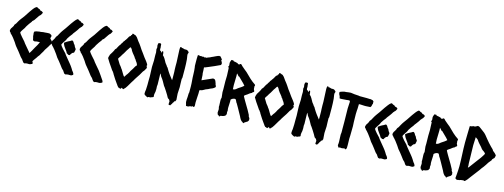

<svg xmlns="http://www.w3.org/2000/svg" viewBox="-20 -1632 6726 2562"><g transform="rotate(15 3343.0 -351.5)"><path d="M2.9 -341.8C9.8 -336.9 15.6 -334 15.6 -325.2C39.1 -306.6 84 -250 99.6 -224.6C110.4 -210 117.2 -193.4 128.9 -179.7C163.1 -139.6 196.3 -98.6 227.5 -55.7C235.4 -44.9 245.1 -39.1 252.9 -30.3C261.7 -17.6 269.5 -3.9 280.3 7.8C288.1 10.7 290 14.6 300.8 14.6C303.7 14.6 309.6 9.8 313.5 8.8C325.2 5.9 343.8 7.8 358.4 7.8C365.2 7.8 375 6.8 388.7 -1C393.6 -3.9 402.3 -1 402.3 -12.7C402.3 -23.4 398.4 -33.2 391.6 -40C408.2 -70.3 430.7 -92.8 446.3 -121.1C453.1 -127.9 457 -135.7 463.9 -142.6C474.6 -165 487.3 -181.6 499 -202.1C503.9 -210.9 507.8 -219.7 513.7 -231.4C519.5 -243.2 556.6 -292 556.6 -300.8C568.4 -311.5 570.3 -323.2 581.1 -347.7C581.1 -352.5 570.3 -365.2 567.4 -374H563.5C560.5 -374 553.7 -390.6 544.9 -393.6C545.9 -402.3 544.9 -415 551.8 -421.9C549.8 -424.8 549.8 -428.7 550.8 -434.6C549.8 -437.5 546.9 -441.4 543.9 -444.3C537.1 -445.3 536.1 -449.2 532.2 -452.1C527.3 -455.1 521.5 -455.1 514.6 -458C494.1 -457 472.7 -457 452.1 -454.1C434.6 -454.1 426.8 -453.1 410.2 -449.2C398.4 -446.3 385.7 -447.3 374 -446.3C367.2 -443.4 359.4 -441.4 348.6 -441.4C339.8 -441.4 332 -431.6 320.3 -435.5C317.4 -424.8 310.5 -424.8 310.5 -406.2C313.5 -401.4 314.5 -392.6 313.5 -380.9C316.4 -377 314.5 -371.1 314.5 -366.2C317.4 -358.4 320.3 -353.5 320.3 -344.7C320.3 -339.8 322.3 -337.9 324.2 -333C325.2 -330.1 323.2 -326.2 327.1 -313.5C335.9 -309.6 341.8 -304.7 350.6 -303.7C371.1 -310.5 391.6 -311.5 412.1 -311.5H423.8C421.9 -302.7 383.8 -231.4 377 -224.6C372.1 -214.8 331.1 -138.7 324.2 -135.7L316.4 -148.4C299.8 -169.9 224.6 -252.9 219.7 -266.6C210.9 -275.4 138.7 -356.4 136.7 -367.2C136.7 -386.7 169.9 -425.8 180.7 -444.3C185.5 -453.1 188.5 -463.9 195.3 -472.7C210 -499 229.5 -522.5 247.1 -545.9C250 -549.8 250 -554.7 252.9 -558.6C259.8 -567.4 268.6 -569.3 274.4 -578.1C288.1 -598.6 302.7 -619.1 317.4 -641.6C326.2 -648.4 328.1 -659.2 338.9 -663.1C345.7 -675.8 355.5 -686.5 360.4 -701.2C348.6 -713.9 337.9 -720.7 321.3 -720.7C314.5 -727.5 311.5 -736.3 293 -740.2C281.2 -740.2 280.3 -755.9 257.8 -752.9C232.4 -740.2 203.1 -695.3 185.5 -669.9C167 -643.6 153.3 -619.1 134.8 -592.8C115.2 -565.4 90.8 -538.1 73.2 -507.8C66.4 -496.1 60.5 -484.4 53.7 -472.7C46.9 -463.9 39.1 -456.1 34.2 -448.2C31.2 -443.4 32.2 -438.5 31.2 -433.6C24.4 -417 11.7 -404.3 2.9 -388.7C1 -385.7 -4.9 -366.2 -4.9 -361.3C-4.9 -353.5 0 -348.6 2.9 -341.8Z M571.3 -347.7C571.3 -340.8 575.2 -335.9 578.1 -329.1C585 -325.2 590.8 -321.3 591.8 -313.5C613.3 -293.9 656.2 -241.2 671.9 -215.8C680.7 -201.2 690.4 -186.5 700.2 -172.9C710.9 -158.2 722.7 -148.4 733.4 -133.8C755.9 -107.4 774.4 -79.1 795.9 -51.8C802.7 -43 812.5 -36.1 821.3 -27.3C830.1 -14.6 835.9 -2 846.7 9.8C854.5 10.7 856.4 15.6 867.2 15.6C870.1 15.6 876 11.7 878.9 10.7C889.6 6.8 910.2 8.8 921.9 8.8C928.7 8.8 942.4 8.8 947.3 5.9C952.1 2.9 949.2 -1 960 -1C962.9 -2.9 964.8 -5.9 964.8 -10.7C964.8 -12.7 964.8 -16.6 962.9 -21.5C957 -37.1 949.2 -43.9 938.5 -56.6L920.9 -85.9C909.2 -105.5 895.5 -122.1 880.9 -140.6C865.2 -161.1 793.9 -243.2 789.1 -255.9C778.3 -263.7 710 -340.8 708 -352.5C708 -370.1 742.2 -411.1 751 -427.7C755.9 -436.5 758.8 -447.3 763.7 -456.1C778.3 -482.4 796.9 -502.9 814.5 -526.4C817.4 -530.3 818.4 -535.2 821.3 -539.1C829.1 -548.8 835.9 -557.6 844.7 -569.3C859.4 -588.9 874 -608.4 886.7 -630.9C895.5 -635.7 897.5 -647.5 908.2 -652.3C915 -664.1 923.8 -673.8 927.7 -688.5C917 -701.2 908.2 -708 889.6 -708C882.8 -714.8 880.9 -721.7 864.3 -725.6C851.6 -725.6 849.6 -740.2 830.1 -739.3C803.7 -723.6 778.3 -681.6 759.8 -658.2C743.2 -633.8 726.6 -610.4 710 -584C687.5 -552.7 664.1 -523.4 646.5 -490.2C639.6 -477.5 633.8 -466.8 627.9 -456.1C623 -447.3 612.3 -441.4 609.4 -430.7C606.4 -426.8 608.4 -421.9 605.5 -418C598.6 -402.3 587.9 -388.7 579.1 -375C577.1 -372.1 571.3 -352.5 571.3 -347.7ZM780.3 -305.7 787.1 -296.9C793.9 -288.1 804.7 -272.5 807.6 -261.7C818.4 -257.8 824.2 -253.9 831.1 -247.1C835.9 -248 837.9 -247.1 853.5 -248C853.5 -254.9 872.1 -281.2 877.9 -285.2C884.8 -290 892.6 -289.1 899.4 -295.9C901.4 -297.9 909.2 -336.9 909.2 -340.8C909.2 -351.6 892.6 -365.2 888.7 -376C885.7 -379.9 883.8 -390.6 880.9 -393.6C877.9 -400.4 872.1 -403.3 868.2 -408.2C863.3 -415 858.4 -423.8 853.5 -433.6C839.8 -441.4 851.6 -445.3 830.1 -445.3C817.4 -434.6 801.8 -428.7 786.1 -420.9C770.5 -413.1 759.8 -406.2 735.4 -387.7C743.2 -356.4 759.8 -332 780.3 -305.7Z M967.8 -341.8C974.6 -336.9 980.5 -334 980.5 -325.2C1003.9 -306.6 1048.8 -250 1064.5 -224.6C1075.2 -210 1082 -193.4 1093.8 -179.7C1127.9 -139.6 1161.1 -98.6 1192.4 -55.7C1200.2 -44.9 1210 -39.1 1217.8 -30.3C1226.6 -17.6 1234.4 -3.9 1245.1 7.8C1252.9 10.7 1254.9 14.6 1265.6 14.6C1268.6 14.6 1274.4 9.8 1278.3 8.8C1290 5.9 1308.6 7.8 1323.2 7.8C1330.1 7.8 1340.8 7.8 1353.5 -1C1360.4 -3.9 1367.2 -1 1367.2 -12.7C1367.2 -23.4 1363.3 -33.2 1356.4 -40C1333 -78.1 1305.7 -112.3 1281.2 -148.4C1264.6 -169.9 1189.5 -252.9 1184.6 -266.6C1173.8 -277.3 1104.5 -354.5 1101.6 -367.2C1101.6 -383.8 1135.7 -426.8 1145.5 -444.3C1150.4 -453.1 1153.3 -463.9 1160.2 -472.7C1174.8 -499 1194.3 -522.5 1211.9 -545.9C1214.8 -549.8 1215.8 -554.7 1217.8 -558.6C1222.7 -567.4 1233.4 -569.3 1239.3 -578.1C1252.9 -598.6 1267.6 -619.1 1282.2 -641.6C1291 -648.4 1293 -659.2 1303.7 -663.1C1310.5 -675.8 1320.3 -686.5 1325.2 -701.2C1313.5 -713.9 1302.7 -720.7 1286.1 -720.7C1279.3 -727.5 1276.4 -736.3 1257.8 -740.2C1246.1 -740.2 1245.1 -755.9 1222.7 -752.9C1197.3 -740.2 1168 -695.3 1150.4 -669.9C1131.8 -643.6 1118.2 -619.1 1099.6 -592.8C1080.1 -565.4 1055.7 -538.1 1038.1 -507.8C1031.2 -496.1 1025.4 -484.4 1018.6 -472.7C1011.7 -463.9 1003.9 -456.1 999 -448.2C996.1 -443.4 997.1 -438.5 996.1 -433.6C989.3 -417 976.6 -404.3 967.8 -388.7C964.8 -383.8 965.8 -378.9 962.9 -374C961.9 -370.1 960 -366.2 960 -361.3C960 -353.5 964.8 -348.6 967.8 -341.8Z M1426.8 -235.4C1434.6 -222.7 1442.4 -210 1451.2 -199.2C1458 -191.4 1464.8 -188.5 1467.8 -177.7C1474.6 -174.8 1478.5 -164.1 1481.4 -157.2C1485.4 -149.4 1491.2 -141.6 1496.1 -133.8C1513.7 -105.5 1531.2 -78.1 1550.8 -51.8C1554.7 -46.9 1557.6 -41 1562.5 -35.2C1566.4 -30.3 1571.3 -25.4 1574.2 -17.6C1579.1 -10.7 1586.9 -5.9 1591.8 2C1604.5 1 1609.4 8.8 1620.1 11.7C1625 8.8 1626 2.9 1630.9 0C1630.9 -2.9 1627 -8.8 1643.6 -4.9C1645.5 2.9 1650.4 6.8 1659.2 6.8C1669.9 -1 1675.8 -13.7 1686.5 -21.5C1693.4 -32.2 1699.2 -40 1706.1 -50.8C1712.9 -61.5 1717.8 -71.3 1724.6 -82C1736.3 -100.6 1750 -127 1762.7 -143.6C1763.7 -145.5 1776.4 -168 1777.3 -169.9C1781.2 -174.8 1784.2 -177.7 1787.1 -184.6C1797.9 -197.3 1847.7 -277.3 1850.6 -287.1C1855.5 -291 1855.5 -297.9 1862.3 -300.8C1865.2 -305.7 1868.2 -311.5 1873 -316.4C1876 -325.2 1882.8 -333 1887.7 -341.8C1886.7 -345.7 1889.6 -350.6 1889.6 -355.5C1889.6 -362.3 1883.8 -368.2 1878.9 -373C1879.9 -377.9 1882.8 -382.8 1885.7 -387.7C1878.9 -402.3 1874 -412.1 1859.4 -431.6C1847.7 -443.4 1796.9 -512.7 1789.1 -525.4C1782.2 -530.3 1739.3 -594.7 1732.4 -606.4C1720.7 -627 1704.1 -643.6 1689.5 -663.1C1678.7 -677.7 1667 -695.3 1656.2 -710C1649.4 -712.9 1647.5 -718.8 1642.6 -723.6C1635.7 -726.6 1632.8 -733.4 1620.1 -733.4C1608.4 -741.2 1607.4 -740.2 1592.8 -743.2C1589.8 -740.2 1584 -741.2 1586.9 -725.6C1586.9 -722.7 1580.1 -720.7 1577.1 -719.7C1574.2 -714.8 1572.3 -710 1572.3 -704.1C1564.5 -705.1 1564.5 -695.3 1555.7 -695.3C1548.8 -683.6 1544.9 -673.8 1534.2 -657.2C1527.3 -650.4 1525.4 -639.6 1517.6 -634.8C1512.7 -624 1506.8 -616.2 1499 -609.4C1492.2 -594.7 1486.3 -582 1475.6 -571.3C1473.6 -561.5 1468.8 -553.7 1460 -547.9C1459 -542 1456.1 -537.1 1450.2 -532.2C1447.3 -517.6 1435.5 -510.7 1432.6 -496.1C1425.8 -491.2 1423.8 -484.4 1417 -480.5C1410.2 -464.8 1407.2 -453.1 1392.6 -430.7C1384.8 -418.9 1377 -406.2 1368.2 -391.6C1367.2 -386.7 1366.2 -382.8 1366.2 -379.9C1359.4 -373 1363.3 -364.3 1356.4 -343.8C1378.9 -305.7 1400.4 -271.5 1426.8 -235.4ZM1487.3 -368.2C1494.1 -382.8 1500 -391.6 1509.8 -404.3C1516.6 -413.1 1520.5 -422.9 1526.4 -432.6C1533.2 -443.4 1538.1 -451.2 1544.9 -460C1553.7 -475.6 1562.5 -493.2 1572.3 -507.8C1583 -524.4 1594.7 -538.1 1603.5 -554.7C1606.4 -557.6 1609.4 -556.6 1613.3 -559.6C1620.1 -550.8 1627 -544.9 1632.8 -535.2C1635.7 -530.3 1636.7 -526.4 1639.6 -519.5C1647.5 -506.8 1669.9 -476.6 1680.7 -465.8C1684.6 -458 1691.4 -454.1 1695.3 -447.3C1698.2 -442.4 1700.2 -437.5 1701.2 -434.6C1705.1 -430.7 1708 -426.8 1712.9 -422.9C1716.8 -416 1719.7 -410.2 1724.6 -403.3C1735.4 -388.7 1746.1 -377 1753.9 -349.6C1746.1 -342.8 1744.1 -334 1736.3 -329.1C1732.4 -319.3 1700.2 -265.6 1690.4 -253.9C1682.6 -238.3 1676.8 -223.6 1662.1 -204.1C1647.5 -189.5 1641.6 -170.9 1628.9 -156.2C1615.2 -164.1 1585.9 -225.6 1572.3 -243.2C1565.4 -252 1558.6 -258.8 1553.7 -269.5C1543 -280.3 1539.1 -292 1528.3 -300.8C1525.4 -308.6 1495.1 -352.5 1487.3 -368.2Z M1956.1 -579.1C1956.1 -564.5 1954.1 -547.9 1955.1 -533.2C1955.1 -510.7 1957 -491.2 1957 -468.8C1957 -440.4 1953.1 -411.1 1953.1 -380.9C1953.1 -337.9 1958 -293.9 1958 -251C1958 -232.4 1957 -214.8 1957 -196.3C1957 -152.3 1958 -108.4 1954.1 -64.5C1951.2 -48.8 1949.2 -34.2 1949.2 -18.6C1949.2 -12.7 1949.2 -7.8 1950.2 -4.9C1950.2 2.9 1992.2 27.3 1998 27.3C2004.9 27.3 2010.7 17.6 2017.6 17.6C2021.5 17.6 2024.4 19.5 2029.3 19.5C2033.2 19.5 2037.1 15.6 2044.9 16.6C2053.7 5.9 2070.3 12.7 2079.1 -2C2079.1 -8.8 2076.2 -16.6 2076.2 -25.4C2076.2 -41 2081.1 -55.7 2084 -72.3C2085 -85 2085.9 -97.7 2085.9 -112.3C2085.9 -124 2084 -135.7 2084 -148.4C2084 -157.2 2086.9 -164.1 2086.9 -172.9C2086.9 -216.8 2084 -260.7 2084 -304.7C2084 -311.5 2084 -319.3 2085 -326.2C2095.7 -314.5 2097.7 -295.9 2108.4 -283.2C2135.7 -251 2153.3 -213.9 2173.8 -177.7C2177.7 -170.9 2183.6 -167 2187.5 -160.2C2210 -129.9 2226.6 -98.6 2246.1 -68.4C2252.9 -57.6 2256.8 -45.9 2264.6 -35.2C2268.6 -30.3 2271.5 -28.3 2286.1 -19.5C2289.1 -8.8 2297.9 -4.9 2297.9 7.8C2297.9 18.6 2294.9 24.4 2295.9 46.9C2302.7 49.8 2305.7 52.7 2321.3 51.8C2326.2 36.1 2340.8 30.3 2343.8 11.7C2354.5 4.9 2354.5 -5.9 2360.4 -14.6C2363.3 -18.6 2369.1 -13.7 2372.1 -17.6C2376 -22.5 2375 -28.3 2381.8 -40C2381.8 -68.4 2376 -95.7 2376 -124C2376 -155.3 2380.9 -184.6 2380.9 -214.8C2380.9 -249 2377 -283.2 2377.9 -317.4V-330.1C2382.8 -336.9 2382.8 -344.7 2382.8 -355.5C2382.8 -434.6 2383.8 -516.6 2377 -597.7C2376 -620.1 2368.2 -640.6 2368.2 -663.1C2368.2 -677.7 2376 -682.6 2376 -693.4C2376 -697.3 2370.1 -702.1 2367.2 -705.1C2355.5 -716.8 2348.6 -720.7 2332 -720.7C2324.2 -720.7 2317.4 -719.7 2310.5 -720.7C2298.8 -722.7 2290 -731.4 2269.5 -728.5C2268.6 -735.4 2265.6 -738.3 2261.7 -738.3C2256.8 -738.3 2253.9 -736.3 2251 -733.4C2248 -722.7 2247.1 -710 2247.1 -696.3C2247.1 -673.8 2248 -652.3 2250 -629.9C2252.9 -593.8 2252 -556.6 2254.9 -521.5C2255.9 -487.3 2252.9 -456.1 2255.9 -421.9C2256.8 -411.1 2257.8 -403.3 2257.8 -392.6L2258.8 -304.7C2258.8 -295.9 2258.8 -287.1 2257.8 -278.3C2223.6 -320.3 2192.4 -362.3 2166 -408.2C2161.1 -418.9 2155.3 -429.7 2144.5 -436.5C2137.7 -453.1 2123 -463.9 2114.3 -478.5C2097.7 -506.8 2080.1 -548.8 2053.7 -568.4C2054.7 -586.9 2049.8 -597.7 2046.9 -616.2C2042 -619.1 2037.1 -616.2 2030.3 -619.1C2031.2 -611.3 2031.2 -600.6 2023.4 -595.7C2022.5 -603.5 2017.6 -607.4 2014.6 -614.3C1992.2 -614.3 1998 -644.5 1998 -660.2C1997.1 -672.9 1993.2 -682.6 1993.2 -706.1C1990.2 -710.9 1984.4 -713.9 1977.5 -713.9C1970.7 -713.9 1961.9 -711.9 1953.1 -707C1953.1 -696.3 1949.2 -688.5 1949.2 -677.7C1949.2 -667 1954.1 -657.2 1954.1 -646.5C1954.1 -638.7 1949.2 -631.8 1949.2 -624C1949.2 -611.3 1956.1 -595.7 1956.1 -579.1Z M2502 -588.9C2502 -572.3 2502 -555.7 2502.9 -540C2502.9 -535.2 2505.9 -531.2 2505.9 -524.4C2509.8 -494.1 2512.7 -456.1 2512.7 -425.8C2512.7 -371.1 2521.5 -317.4 2521.5 -261.7C2521.5 -234.4 2521.5 -207 2521.5 -179.7C2521.5 -172.9 2517.6 -169.9 2517.6 -163.1C2517.6 -142.6 2515.6 -89.8 2512.7 -73.2C2513.7 -70.3 2513.7 -65.4 2513.7 -59.6C2513.7 -54.7 2512.7 -49.8 2512.7 -45.9C2512.7 -43 2516.6 -42 2516.6 -29.3C2524.4 -18.6 2519.5 -2.9 2528.3 5.9C2533.2 4.9 2534.2 2.9 2553.7 5.9C2564.5 2.9 2571.3 -2.9 2582 -6.8C2585.9 -3.9 2592.8 -5.9 2597.7 -4.9C2604.5 -7.8 2603.5 -14.6 2610.4 -14.6C2615.2 -11.7 2615.2 -6.8 2633.8 -9.8C2636.7 -16.6 2639.6 -22.5 2639.6 -30.3C2639.6 -44.9 2637.7 -59.6 2637.7 -75.2C2637.7 -99.6 2641.6 -125 2641.6 -151.4C2641.6 -167 2644.5 -181.6 2644.5 -197.3C2644.5 -211.9 2643.6 -226.6 2644.5 -242.2C2653.3 -249 2659.2 -248 2669.9 -250C2685.5 -252.9 2706.1 -268.6 2722.7 -276.4C2733.4 -281.2 2743.2 -283.2 2752.9 -288.1C2760.7 -292 2768.6 -296.9 2775.4 -299.8C2798.8 -309.6 2821.3 -314.5 2844.7 -340.8C2844.7 -351.6 2841.8 -362.3 2833 -369.1C2834 -370.1 2834 -373 2834 -379.9C2833 -382.8 2827.1 -389.6 2827.1 -392.6C2827.1 -407.2 2814.5 -419.9 2814.5 -426.8C2810.5 -429.7 2808.6 -433.6 2805.7 -436.5C2797.9 -440.4 2788.1 -441.4 2780.3 -442.4C2732.4 -421.9 2684.6 -399.4 2636.7 -378.9C2633.8 -403.3 2635.7 -426.8 2632.8 -451.2C2632.8 -459 2628.9 -465.8 2628.9 -473.6C2627.9 -501 2627.9 -528.3 2625 -554.7C2631.8 -554.7 2641.6 -556.6 2644.5 -559.6C2659.2 -564.5 2669.9 -570.3 2682.6 -575.2C2734.4 -594.7 2784.2 -620.1 2834 -642.6C2838.9 -650.4 2841.8 -655.3 2841.8 -664.1C2841.8 -670.9 2834 -689.5 2823.2 -705.1C2823.2 -709 2829.1 -714.8 2829.1 -718.8C2828.1 -718.8 2826.2 -721.7 2821.3 -726.6C2814.5 -733.4 2813.5 -739.3 2797.9 -753.9C2791 -752.9 2785.2 -752.9 2780.3 -754.9C2778.3 -752 2774.4 -751 2768.6 -751C2746.1 -742.2 2727.5 -732.4 2705.1 -721.7C2694.3 -716.8 2687.5 -715.8 2668 -704.1C2659.2 -701.2 2650.4 -698.2 2640.6 -694.3C2633.8 -691.4 2626 -685.5 2619.1 -685.5C2615.2 -685.5 2611.3 -688.5 2607.4 -688.5C2604.5 -688.5 2602.5 -682.6 2597.7 -682.6C2592.8 -682.6 2593.8 -690.4 2583 -690.4C2579.1 -690.4 2577.1 -684.6 2573.2 -684.6C2570.3 -684.6 2569.3 -692.4 2549.8 -688.5C2543 -688.5 2537.1 -689.5 2532.2 -685.5C2527.3 -689.5 2524.4 -694.3 2517.6 -694.3C2514.6 -694.3 2503.9 -689.5 2503.9 -688.5C2501 -671.9 2502 -609.4 2502 -588.9Z M2946.3 -624C2946.3 -589.8 2950.2 -558.6 2950.2 -526.4C2950.2 -500 2948.2 -475.6 2948.2 -449.2C2948.2 -413.1 2950.2 -377 2950.2 -338.9C2950.2 -326.2 2949.2 -311.5 2949.2 -298.8C2949.2 -275.4 2957 -251 2957 -226.6C2957 -218.8 2955.1 -214.8 2952.1 -207C2951.2 -199.2 2951.2 -191.4 2951.2 -182.6C2951.2 -159.2 2954.1 -134.8 2954.1 -111.3C2954.1 -106.4 2952.1 -100.6 2953.1 -95.7C2955.1 -84 2960 -75.2 2960 -63.5C2960 -48.8 2957 -37.1 2957 -22.5C2957 -3.9 2966.8 -2.9 2965.8 8.8C2969.7 12.7 2972.7 10.7 2979.5 13.7C2983.4 17.6 2982.4 25.4 2990.2 25.4C2997.1 25.4 2999 16.6 3005.9 12.7C3010.7 9.8 3017.6 11.7 3024.4 10.7C3040 8.8 3053.7 1 3069.3 -5.9C3066.4 -17.6 3080.1 -18.6 3080.1 -31.2C3080.1 -40 3077.1 -47.9 3077.1 -56.6C3077.1 -65.4 3078.1 -73.2 3080.1 -80.1C3077.1 -92.8 3076.2 -107.4 3076.2 -120.1C3076.2 -150.4 3080.1 -175.8 3080.1 -206.1C3080.1 -213.9 3080.1 -221.7 3079.1 -230.5C3094.7 -246.1 3115.2 -257.8 3139.6 -254.9C3154.3 -244.1 3155.3 -225.6 3164.1 -212.9C3167 -209 3168.9 -206.1 3171.9 -203.1C3182.6 -184.6 3191.4 -167 3202.1 -150.4C3221.7 -116.2 3240.2 -82 3258.8 -47.9C3269.5 -24.4 3285.2 9.8 3310.5 17.6C3315.4 24.4 3316.4 27.3 3323.2 30.3C3330.1 23.4 3337.9 16.6 3344.7 9.8C3356.4 9.8 3354.5 2 3375 -6.8C3382.8 -13.7 3385.7 -24.4 3389.6 -32.2C3386.7 -37.1 3385.7 -44.9 3386.7 -53.7C3379.9 -68.4 3367.2 -74.2 3368.2 -93.8C3345.7 -135.7 3324.2 -177.7 3297.9 -217.8C3292 -226.6 3238.3 -318.4 3238.3 -324.2C3238.3 -332 3271.5 -350.6 3279.3 -356.4C3293.9 -367.2 3302.7 -377.9 3331.1 -390.6C3334 -393.6 3335 -397.5 3337.9 -400.4C3342.8 -405.3 3352.5 -404.3 3355.5 -416C3355.5 -428.7 3342.8 -438.5 3342.8 -451.2C3342.8 -456.1 3343.8 -460.9 3342.8 -465.8C3342.8 -469.7 3339.8 -473.6 3339.8 -477.5C3339.8 -485.4 3345.7 -488.3 3345.7 -499C3342.8 -502.9 3340.8 -504.9 3339.8 -508.8C3285.2 -543.9 3243.2 -586.9 3189.5 -640.6C3181.6 -643.6 3124 -696.3 3114.3 -703.1C3109.4 -710 3096.7 -724.6 3088.9 -724.6C3078.1 -724.6 3075.2 -712.9 3064.5 -711.9C3055.7 -714.8 3045.9 -716.8 3043 -724.6C3032.2 -724.6 3021.5 -731.4 3009.8 -732.4C2999 -735.4 2983.4 -731.4 2979.5 -746.1C2972.7 -743.2 2969.7 -746.1 2954.1 -745.1C2949.2 -730.5 2940.4 -714.8 2940.4 -699.2C2940.4 -688.5 2943.4 -678.7 2943.4 -668C2943.4 -649.4 2933.6 -651.4 2933.6 -643.6C2939.5 -634.8 2946.3 -647.5 2946.3 -624ZM3070.3 -428.7C3070.3 -468.8 3073.2 -507.8 3073.2 -549.8C3073.2 -564.5 3073.2 -576.2 3072.3 -590.8C3083 -580.1 3092.8 -571.3 3100.6 -558.6L3111.3 -556.6C3142.6 -522.5 3178.7 -495.1 3209 -457C3193.4 -439.5 3157.2 -417 3135.7 -403.3C3127 -396.5 3119.1 -389.6 3110.4 -382.8C3099.6 -375 3086.9 -371.1 3073.2 -371.1C3071.3 -389.6 3070.3 -408.2 3070.3 -428.7Z M3455.1 -235.4C3462.9 -222.7 3470.7 -210 3479.5 -199.2C3486.3 -191.4 3493.2 -188.5 3496.1 -177.7C3502.9 -174.8 3506.8 -164.1 3509.8 -157.2C3513.7 -149.4 3519.5 -141.6 3524.4 -133.8C3542 -105.5 3559.6 -78.1 3579.1 -51.8C3583 -46.9 3585.9 -41 3590.8 -35.2C3594.7 -30.3 3599.6 -25.4 3602.5 -17.6C3607.4 -10.7 3615.2 -5.9 3620.1 2C3632.8 1 3637.7 8.8 3648.4 11.7C3653.3 8.8 3654.3 2.9 3659.2 0C3659.2 -2.9 3655.3 -8.8 3671.9 -4.9C3673.8 2.9 3678.7 6.8 3687.5 6.8C3698.2 -1 3704.1 -13.7 3714.8 -21.5C3721.7 -32.2 3727.5 -40 3734.4 -50.8C3741.2 -61.5 3746.1 -71.3 3752.9 -82C3764.6 -100.6 3778.3 -127 3791 -143.6C3792 -145.5 3804.7 -168 3805.7 -169.9C3809.6 -174.8 3812.5 -177.7 3815.4 -184.6C3826.2 -197.3 3876 -277.3 3878.9 -287.1C3883.8 -291 3883.8 -297.9 3890.6 -300.8C3893.6 -305.7 3896.5 -311.5 3901.4 -316.4C3904.3 -325.2 3911.1 -333 3916 -341.8C3915 -345.7 3918 -350.6 3918 -355.5C3918 -362.3 3912.1 -368.2 3907.2 -373C3908.2 -377.9 3911.1 -382.8 3914.1 -387.7C3907.2 -402.3 3902.3 -412.1 3887.7 -431.6C3876 -443.4 3825.2 -512.7 3817.4 -525.4C3810.5 -530.3 3767.6 -594.7 3760.7 -606.4C3749 -627 3732.4 -643.6 3717.8 -663.1C3707 -677.7 3695.3 -695.3 3684.6 -710C3677.7 -712.9 3675.8 -718.8 3670.9 -723.6C3664.1 -726.6 3661.1 -733.4 3648.4 -733.4C3636.7 -741.2 3635.7 -740.2 3621.1 -743.2C3618.2 -740.2 3612.3 -741.2 3615.2 -725.6C3615.2 -722.7 3608.4 -720.7 3605.5 -719.7C3602.5 -714.8 3600.6 -710 3600.6 -704.1C3592.8 -705.1 3592.8 -695.3 3584 -695.3C3577.1 -683.6 3573.2 -673.8 3562.5 -657.2C3555.7 -650.4 3553.7 -639.6 3545.9 -634.8C3541 -624 3535.2 -616.2 3527.3 -609.4C3520.5 -594.7 3514.6 -582 3503.9 -571.3C3502 -561.5 3497.1 -553.7 3488.3 -547.9C3487.3 -542 3484.4 -537.1 3478.5 -532.2C3475.6 -517.6 3463.9 -510.7 3460.9 -496.1C3454.1 -491.2 3452.1 -484.4 3445.3 -480.5C3438.5 -464.8 3435.5 -453.1 3420.9 -430.7C3413.1 -418.9 3405.3 -406.2 3396.5 -391.6C3395.5 -386.7 3394.5 -382.8 3394.5 -379.9C3387.7 -373 3391.6 -364.3 3384.8 -343.8C3407.2 -305.7 3428.7 -271.5 3455.1 -235.4ZM3515.6 -368.2C3522.5 -382.8 3528.3 -391.6 3538.1 -404.3C3544.9 -413.1 3548.8 -422.9 3554.7 -432.6C3561.5 -443.4 3566.4 -451.2 3573.2 -460C3582 -475.6 3590.8 -493.2 3600.6 -507.8C3611.3 -524.4 3623 -538.1 3631.8 -554.7C3634.8 -557.6 3637.7 -556.6 3641.6 -559.6C3648.4 -550.8 3655.3 -544.9 3661.1 -535.2C3664.1 -530.3 3665 -526.4 3668 -519.5C3675.8 -506.8 3698.2 -476.6 3709 -465.8C3712.9 -458 3719.7 -454.1 3723.6 -447.3C3726.6 -442.4 3728.5 -437.5 3729.5 -434.6C3733.4 -430.7 3736.3 -426.8 3741.2 -422.9C3745.1 -416 3748 -410.2 3752.9 -403.3C3763.7 -388.7 3774.4 -377 3782.2 -349.6C3774.4 -342.8 3772.5 -334 3764.6 -329.1C3760.7 -319.3 3728.5 -265.6 3718.8 -253.9C3710.9 -238.3 3705.1 -223.6 3690.4 -204.1C3675.8 -189.5 3669.9 -170.9 3657.2 -156.2C3643.6 -164.1 3614.3 -225.6 3600.6 -243.2C3593.8 -252 3586.9 -258.8 3582 -269.5C3571.3 -280.3 3567.4 -292 3556.6 -300.8C3553.7 -308.6 3523.4 -352.5 3515.6 -368.2Z M3984.4 -579.1C3984.4 -564.5 3982.4 -547.9 3983.4 -533.2C3983.4 -510.7 3985.4 -491.2 3985.4 -468.8C3985.4 -440.4 3981.4 -411.1 3981.4 -380.9C3981.4 -337.9 3986.3 -293.9 3986.3 -251C3986.3 -232.4 3985.4 -214.8 3985.4 -196.3C3985.4 -152.3 3986.3 -108.4 3982.4 -64.5C3979.5 -48.8 3977.5 -34.2 3977.5 -18.6C3977.5 -12.7 3977.5 -7.8 3978.5 -4.9C3978.5 2.9 4020.5 27.3 4026.4 27.3C4033.2 27.3 4039.1 17.6 4045.9 17.6C4049.8 17.6 4052.7 19.5 4057.6 19.5C4061.5 19.5 4065.4 15.6 4073.2 16.6C4082 5.9 4098.6 12.7 4107.4 -2C4107.4 -8.8 4104.5 -16.6 4104.5 -25.4C4104.5 -41 4109.4 -55.7 4112.3 -72.3C4113.3 -85 4114.3 -97.7 4114.3 -112.3C4114.3 -124 4112.3 -135.7 4112.3 -148.4C4112.3 -157.2 4115.2 -164.1 4115.2 -172.9C4115.2 -216.8 4112.3 -260.7 4112.3 -304.7C4112.3 -311.5 4112.3 -319.3 4113.3 -326.2C4124 -314.5 4126 -295.9 4136.7 -283.2C4164.1 -251 4181.6 -213.9 4202.1 -177.7C4206.1 -170.9 4211.9 -167 4215.8 -160.2C4238.3 -129.9 4254.9 -98.6 4274.4 -68.4C4281.2 -57.6 4285.2 -45.9 4293 -35.2C4296.9 -30.3 4299.8 -28.3 4314.5 -19.5C4317.4 -8.8 4326.2 -4.9 4326.2 7.8C4326.2 18.6 4323.2 24.4 4324.2 46.9C4331.1 49.8 4334 52.7 4349.6 51.8C4354.5 36.1 4369.1 30.3 4372.1 11.7C4382.8 4.9 4382.8 -5.9 4388.7 -14.6C4391.6 -18.6 4397.5 -13.7 4400.4 -17.6C4404.3 -22.5 4403.3 -28.3 4410.2 -40C4410.2 -68.4 4404.3 -95.7 4404.3 -124C4404.3 -155.3 4409.2 -184.6 4409.2 -214.8C4409.2 -249 4405.3 -283.2 4406.2 -317.4V-330.1C4411.1 -336.9 4411.1 -344.7 4411.1 -355.5C4411.1 -434.6 4412.1 -516.6 4405.3 -597.7C4404.3 -620.1 4396.5 -640.6 4396.5 -663.1C4396.5 -677.7 4404.3 -682.6 4404.3 -693.4C4404.3 -697.3 4398.4 -702.1 4395.5 -705.1C4383.8 -716.8 4377 -720.7 4360.4 -720.7C4352.5 -720.7 4345.7 -719.7 4338.9 -720.7C4327.1 -722.7 4318.4 -731.4 4297.9 -728.5C4296.9 -735.4 4293.9 -738.3 4290 -738.3C4285.2 -738.3 4282.2 -736.3 4279.3 -733.4C4276.4 -722.7 4275.4 -710 4275.4 -696.3C4275.4 -673.8 4276.4 -652.3 4278.3 -629.9C4281.2 -593.8 4280.3 -556.6 4283.2 -521.5C4284.2 -487.3 4281.2 -456.1 4284.2 -421.9C4285.2 -411.1 4286.1 -403.3 4286.1 -392.6L4287.1 -304.7C4287.1 -295.9 4287.1 -287.1 4286.1 -278.3C4252 -320.3 4220.7 -362.3 4194.3 -408.2C4189.5 -418.9 4183.6 -429.7 4172.9 -436.5C4166 -453.1 4151.4 -463.9 4142.6 -478.5C4126 -506.8 4108.4 -548.8 4082 -568.4C4083 -586.9 4078.1 -597.7 4075.2 -616.2C4070.3 -619.1 4065.4 -616.2 4058.6 -619.1C4059.6 -611.3 4059.6 -600.6 4051.8 -595.7C4050.8 -603.5 4045.9 -607.4 4043 -614.3C4020.5 -614.3 4026.4 -644.5 4026.4 -660.2C4025.4 -672.9 4021.5 -682.6 4021.5 -706.1C4018.6 -710.9 4012.7 -713.9 4005.9 -713.9C3999 -713.9 3990.2 -711.9 3981.4 -707C3981.4 -696.3 3977.5 -688.5 3977.5 -677.7C3977.5 -667 3982.4 -657.2 3982.4 -646.5C3982.4 -638.7 3977.5 -631.8 3977.5 -624C3977.5 -611.3 3984.4 -595.7 3984.4 -579.1Z M4462.9 -671.9C4462.9 -661.1 4473.6 -658.2 4473.6 -654.3C4473.6 -651.4 4469.7 -654.3 4477.5 -638.7V-626C4480.5 -623 4484.4 -622.1 4489.3 -622.1C4493.2 -622.1 4493.2 -623 4508.8 -622.1C4532.2 -623 4554.7 -626 4579.1 -627C4585.9 -628.9 4592.8 -629.9 4599.6 -629.9C4606.4 -629.9 4611.3 -628.9 4618.2 -628.9C4621.1 -626 4624 -618.2 4624 -614.3C4624 -583 4619.1 -552.7 4619.1 -521.5C4619.1 -459 4622.1 -398.4 4622.1 -335.9C4622.1 -323.2 4621.1 -309.6 4622.1 -297.9C4622.1 -275.4 4622.1 -252.9 4622.1 -230.5C4622.1 -222.7 4623 -214.8 4623 -207C4623 -204.1 4620.1 -205.1 4623 -194.3C4623 -181.6 4619.1 -169.9 4619.1 -159.2C4619.1 -125 4623 -93.8 4623 -59.6C4623 -43 4622.1 -30.3 4619.1 -11.7C4622.1 -8.8 4625 -3.9 4627 -1C4629.9 3.9 4626 8.8 4633.8 13.7C4641.6 13.7 4650.4 11.7 4657.2 7.8C4664.1 7.8 4662.1 13.7 4669.9 12.7C4678.7 12.7 4679.7 9.8 4682.6 9.8C4686.5 9.8 4691.4 9.8 4695.3 10.7C4703.1 7.8 4707 3.9 4718.8 4.9C4721.7 7.8 4717.8 10.7 4726.6 13.7C4739.3 13.7 4738.3 4.9 4745.1 -5.9C4745.1 -20.5 4746.1 -34.2 4746.1 -48.8C4746.1 -79.1 4744.1 -108.4 4744.1 -138.7C4744.1 -153.3 4746.1 -164.1 4746.1 -178.7C4746.1 -222.7 4748 -266.6 4748 -310.5C4748 -330.1 4746.1 -347.7 4745.1 -367.2C4743.2 -405.3 4743.2 -441.4 4743.2 -477.5C4743.2 -494.1 4744.1 -509.8 4745.1 -526.4C4745.1 -533.2 4747.1 -540 4747.1 -546.9C4747.1 -570.3 4748 -592.8 4749 -615.2C4755.9 -616.2 4760.7 -616.2 4765.6 -616.2C4786.1 -616.2 4804.7 -613.3 4824.2 -613.3C4832 -613.3 4838.9 -613.3 4846.7 -613.3C4862.3 -613.3 4878.9 -616.2 4893.6 -616.2H4906.2C4913.1 -623 4915 -628.9 4918.9 -635.7C4918 -644.5 4922.9 -650.4 4922.9 -658.2L4929.7 -668C4929.7 -670.9 4924.8 -666 4927.7 -681.6C4927.7 -688.5 4925.8 -693.4 4928.7 -698.2C4921.9 -701.2 4920.9 -708 4916 -711.9C4904.3 -711.9 4896.5 -718.8 4885.7 -719.7C4882.8 -718.8 4879.9 -718.8 4875 -718.8C4872.1 -718.8 4830.1 -719.7 4828.1 -720.7H4733.4C4725.6 -720.7 4719.7 -723.6 4716.8 -723.6C4696.3 -723.6 4677.7 -727.5 4657.2 -727.5C4642.6 -727.5 4624 -734.4 4605.5 -734.4C4585.9 -734.4 4563.5 -729.5 4543.9 -727.5C4535.2 -726.6 4525.4 -726.6 4516.6 -725.6C4508.8 -724.6 4464.8 -710 4459 -707C4457 -701.2 4456.1 -696.3 4456.1 -691.4C4456.1 -686.5 4461.9 -682.6 4462.9 -671.9Z M4905.3 -347.7C4905.3 -340.8 4909.2 -335.9 4912.1 -329.1C4918.9 -325.2 4924.8 -321.3 4925.8 -313.5C4947.3 -293.9 4990.2 -241.2 5005.9 -215.8C5014.6 -201.2 5024.4 -186.5 5034.2 -172.9C5044.9 -158.2 5056.6 -148.4 5067.4 -133.8C5089.8 -107.4 5108.4 -79.1 5129.9 -51.8C5136.7 -43 5146.5 -36.1 5155.3 -27.3C5164.1 -14.6 5169.9 -2 5180.7 9.8C5188.5 10.7 5190.4 15.6 5201.2 15.6C5204.1 15.6 5210 11.7 5212.9 10.7C5223.6 6.8 5244.1 8.8 5255.9 8.8C5262.7 8.8 5276.4 8.8 5281.2 5.9C5286.1 2.9 5283.2 -1 5293.9 -1C5296.9 -2.9 5298.8 -5.9 5298.8 -10.7C5298.8 -12.7 5298.8 -16.6 5296.9 -21.5C5291 -37.1 5283.2 -43.9 5272.5 -56.6L5254.9 -85.9C5243.2 -105.5 5229.5 -122.1 5214.8 -140.6C5199.2 -161.1 5127.9 -243.2 5123 -255.9C5112.3 -263.7 5043.9 -340.8 5042 -352.5C5042 -370.1 5076.2 -411.1 5085 -427.7C5089.8 -436.5 5092.8 -447.3 5097.7 -456.1C5112.3 -482.4 5130.9 -502.9 5148.4 -526.4C5151.4 -530.3 5152.3 -535.2 5155.3 -539.1C5163.1 -548.8 5169.9 -557.6 5178.7 -569.3C5193.4 -588.9 5208 -608.4 5220.7 -630.9C5229.5 -635.7 5231.4 -647.5 5242.2 -652.3C5249 -664.1 5257.8 -673.8 5261.7 -688.5C5251 -701.2 5242.2 -708 5223.6 -708C5216.8 -714.8 5214.8 -721.7 5198.2 -725.6C5185.5 -725.6 5183.6 -740.2 5164.1 -739.3C5137.7 -723.6 5112.3 -681.6 5093.8 -658.2C5077.1 -633.8 5060.5 -610.4 5043.9 -584C5021.5 -552.7 4998 -523.4 4980.5 -490.2C4973.6 -477.5 4967.8 -466.8 4961.9 -456.1C4957 -447.3 4946.3 -441.4 4943.4 -430.7C4940.4 -426.8 4942.4 -421.9 4939.5 -418C4932.6 -402.3 4921.9 -388.7 4913.1 -375C4911.1 -372.1 4905.3 -352.5 4905.3 -347.7ZM5114.3 -305.7 5121.1 -296.9C5127.9 -288.1 5138.7 -272.5 5141.6 -261.7C5152.3 -257.8 5158.2 -253.9 5165 -247.1C5169.9 -248 5171.9 -247.1 5187.5 -248C5187.5 -254.9 5206.1 -281.2 5211.9 -285.2C5218.8 -290 5226.6 -289.1 5233.4 -295.9C5235.4 -297.9 5243.2 -336.9 5243.2 -340.8C5243.2 -351.6 5226.6 -365.2 5222.7 -376C5219.7 -379.9 5217.8 -390.6 5214.8 -393.6C5211.9 -400.4 5206.1 -403.3 5202.1 -408.2C5197.3 -415 5192.4 -423.8 5187.5 -433.6C5173.8 -441.4 5185.5 -445.3 5164.1 -445.3C5151.4 -434.6 5135.7 -428.7 5120.1 -420.9C5104.5 -413.1 5093.8 -406.2 5069.3 -387.7C5077.1 -356.4 5093.8 -332 5114.3 -305.7Z M5284.2 -347.7C5284.2 -340.8 5288.1 -335.9 5291 -329.1C5297.9 -325.2 5303.7 -321.3 5304.7 -313.5C5326.2 -293.9 5369.1 -241.2 5384.8 -215.8C5393.6 -201.2 5403.3 -186.5 5413.1 -172.9C5423.8 -158.2 5435.5 -148.4 5446.3 -133.8C5468.8 -107.4 5487.3 -79.1 5508.8 -51.8C5515.6 -43 5525.4 -36.1 5534.2 -27.3C5543 -14.6 5548.8 -2 5559.6 9.8C5567.4 10.7 5569.3 15.6 5580.1 15.6C5583 15.6 5588.9 11.7 5591.8 10.7C5602.5 6.8 5623 8.8 5634.8 8.8C5641.6 8.8 5655.3 8.8 5660.2 5.9C5665 2.9 5662.1 -1 5672.9 -1C5675.8 -2.9 5677.7 -5.9 5677.7 -10.7C5677.7 -12.7 5677.7 -16.6 5675.8 -21.5C5669.9 -37.1 5662.1 -43.9 5651.4 -56.6L5633.8 -85.9C5622.1 -105.5 5608.4 -122.1 5593.8 -140.6C5578.1 -161.1 5506.8 -243.2 5502 -255.9C5491.2 -263.7 5422.9 -340.8 5420.9 -352.5C5420.9 -370.1 5455.1 -411.1 5463.9 -427.7C5468.8 -436.5 5471.7 -447.3 5476.6 -456.1C5491.2 -482.4 5509.8 -502.9 5527.3 -526.4C5530.3 -530.3 5531.2 -535.2 5534.2 -539.1C5542 -548.8 5548.8 -557.6 5557.6 -569.3C5572.3 -588.9 5586.9 -608.4 5599.6 -630.9C5608.4 -635.7 5610.4 -647.5 5621.1 -652.3C5627.9 -664.1 5636.7 -673.8 5640.6 -688.5C5629.9 -701.2 5621.1 -708 5602.5 -708C5595.7 -714.8 5593.8 -721.7 5577.1 -725.6C5564.5 -725.6 5562.5 -740.2 5543 -739.3C5516.6 -723.6 5491.2 -681.6 5472.7 -658.2C5456.1 -633.8 5439.5 -610.4 5422.9 -584C5400.4 -552.7 5377 -523.4 5359.4 -490.2C5352.5 -477.5 5346.7 -466.8 5340.8 -456.1C5335.9 -447.3 5325.2 -441.4 5322.3 -430.7C5319.3 -426.8 5321.3 -421.9 5318.4 -418C5311.5 -402.3 5300.8 -388.7 5292 -375C5290 -372.1 5284.2 -352.5 5284.2 -347.7ZM5493.2 -305.7 5500 -296.9C5506.8 -288.1 5517.6 -272.5 5520.5 -261.7C5531.2 -257.8 5537.1 -253.9 5543.9 -247.1C5548.8 -248 5550.8 -247.1 5566.4 -248C5566.4 -254.9 5585 -281.2 5590.8 -285.2C5597.7 -290 5605.5 -289.1 5612.3 -295.9C5614.3 -297.9 5622.1 -336.9 5622.1 -340.8C5622.1 -351.6 5605.5 -365.2 5601.6 -376C5598.6 -379.9 5596.7 -390.6 5593.8 -393.6C5590.8 -400.4 5585 -403.3 5581.1 -408.2C5576.2 -415 5571.3 -423.8 5566.4 -433.6C5552.7 -441.4 5564.5 -445.3 5543 -445.3C5530.3 -434.6 5514.6 -428.7 5499 -420.9C5483.4 -413.1 5472.7 -406.2 5448.2 -387.7C5456.1 -356.4 5472.7 -332 5493.2 -305.7Z M5750 -624C5750 -589.8 5753.9 -558.6 5753.9 -526.4C5753.9 -500 5752 -475.6 5752 -449.2C5752 -413.1 5753.9 -377 5753.9 -338.9C5753.9 -326.2 5752.9 -311.5 5752.9 -298.8C5752.9 -275.4 5760.7 -251 5760.7 -226.6C5760.7 -218.8 5758.8 -214.8 5755.9 -207C5754.9 -199.2 5754.9 -191.4 5754.9 -182.6C5754.9 -159.2 5757.8 -134.8 5757.8 -111.3C5757.8 -106.4 5755.9 -100.6 5756.8 -95.7C5758.8 -84 5763.7 -75.2 5763.7 -63.5C5763.7 -48.8 5760.7 -37.1 5760.7 -22.5C5760.7 -3.9 5770.5 -2.9 5769.5 8.8C5773.4 12.7 5776.4 10.7 5783.2 13.7C5787.1 17.6 5786.1 25.4 5793.9 25.4C5800.8 25.4 5802.7 16.6 5809.6 12.7C5814.5 9.8 5821.3 11.7 5828.1 10.7C5843.8 8.8 5857.4 1 5873 -5.9C5870.1 -17.6 5883.8 -18.6 5883.8 -31.2C5883.8 -40 5880.9 -47.9 5880.9 -56.6C5880.9 -65.4 5881.8 -73.2 5883.8 -80.1C5880.9 -92.8 5879.9 -107.4 5879.9 -120.1C5879.9 -150.4 5883.8 -175.8 5883.8 -206.1C5883.8 -213.9 5883.8 -221.7 5882.8 -230.5C5898.4 -246.1 5918.9 -257.8 5943.4 -254.9C5958 -244.1 5959 -225.6 5967.8 -212.9C5970.7 -209 5972.7 -206.1 5975.6 -203.1C5986.3 -184.6 5995.1 -167 6005.9 -150.4C6025.4 -116.2 6043.9 -82 6062.5 -47.9C6073.2 -24.4 6088.9 9.8 6114.3 17.6C6119.1 24.4 6120.1 27.3 6127 30.3C6133.8 23.4 6141.6 16.6 6148.4 9.8C6160.2 9.8 6158.2 2 6178.7 -6.8C6186.5 -13.7 6189.5 -24.4 6193.4 -32.2C6190.4 -37.1 6189.5 -44.9 6190.4 -53.7C6183.6 -68.4 6170.9 -74.2 6171.9 -93.8C6149.4 -135.7 6127.9 -177.7 6101.6 -217.8C6095.7 -226.6 6042 -318.4 6042 -324.2C6042 -332 6075.2 -350.6 6083 -356.4C6097.7 -367.2 6106.4 -377.9 6134.8 -390.6C6137.7 -393.6 6138.7 -397.5 6141.6 -400.4C6146.5 -405.3 6156.2 -404.3 6159.2 -416C6159.2 -428.7 6146.5 -438.5 6146.5 -451.2C6146.5 -456.1 6147.5 -460.9 6146.5 -465.8C6146.5 -469.7 6143.6 -473.6 6143.6 -477.5C6143.6 -485.4 6149.4 -488.3 6149.4 -499C6146.5 -502.9 6144.5 -504.9 6143.6 -508.8C6088.9 -543.9 6046.9 -586.9 5993.2 -640.6C5985.4 -643.6 5927.7 -696.3 5918 -703.1C5913.1 -710 5900.4 -724.6 5892.6 -724.6C5881.8 -724.6 5878.9 -712.9 5868.2 -711.9C5859.4 -714.8 5849.6 -716.8 5846.7 -724.6C5835.9 -724.6 5825.2 -731.4 5813.5 -732.4C5802.7 -735.4 5787.1 -731.4 5783.2 -746.1C5776.4 -743.2 5773.4 -746.1 5757.8 -745.1C5752.9 -730.5 5744.1 -714.8 5744.1 -699.2C5744.1 -688.5 5747.1 -678.7 5747.1 -668C5747.1 -649.4 5737.3 -651.4 5737.3 -643.6C5743.2 -634.8 5750 -647.5 5750 -624ZM5874 -428.7C5874 -468.8 5877 -507.8 5877 -549.8C5877 -564.5 5877 -576.2 5876 -590.8C5886.7 -580.1 5896.5 -571.3 5904.3 -558.6L5915 -556.6C5946.3 -522.5 5982.4 -495.1 6012.7 -457C5997.1 -439.5 5960.9 -417 5939.5 -403.3C5930.7 -396.5 5922.9 -389.6 5914.1 -382.8C5903.3 -375 5890.6 -371.1 5877 -371.1C5875 -389.6 5874 -408.2 5874 -428.7Z M6252 11.7C6262.7 10.7 6265.6 23.4 6274.4 23.4C6278.3 23.4 6281.2 19.5 6286.1 18.6C6294.9 16.6 6301.8 21.5 6322.3 10.7L6339.8 8.8C6348.6 7.8 6356.4 5.9 6357.4 5.9C6364.3 5.9 6366.2 11.7 6371.1 11.7C6388.7 11.7 6431.6 -50.8 6440.4 -63.5C6456.1 -85.9 6474.6 -106.4 6490.2 -128.9C6504.9 -147.5 6516.6 -164.1 6531.2 -182.6C6543.9 -203.1 6557.6 -220.7 6573.2 -239.3C6591.8 -261.7 6603.5 -286.1 6619.1 -308.6C6629.9 -324.2 6644.5 -336.9 6653.3 -350.6C6656.2 -355.5 6653.3 -359.4 6656.2 -363.3C6657.2 -366.2 6679.7 -387.7 6683.6 -390.6C6684.6 -393.6 6684.6 -403.3 6685.5 -407.2C6688.5 -412.1 6691.4 -416 6691.4 -420.9C6691.4 -428.7 6673.8 -449.2 6667 -454.1C6658.2 -462.9 6646.5 -468.8 6638.7 -477.5C6634.8 -484.4 6631.8 -490.2 6627.9 -495.1C6619.1 -505.9 6608.4 -511.7 6599.6 -522.5C6573.2 -548.8 6545.9 -580.1 6521.5 -610.4C6497.1 -640.6 6474.6 -673.8 6440.4 -695.3C6432.6 -700.2 6377.9 -744.1 6371.1 -744.1C6367.2 -744.1 6365.2 -742.2 6357.4 -745.1C6341.8 -738.3 6330.1 -726.6 6315.4 -726.6C6308.6 -726.6 6302.7 -727.5 6295.9 -726.6C6285.2 -713.9 6265.6 -720.7 6253.9 -713.9C6252.9 -636.7 6249 -560.5 6249 -485.4C6249 -376 6258.8 -269.5 6258.8 -161.1C6258.8 -142.6 6258.8 -125 6256.8 -106.4C6253.9 -76.2 6253.9 -45.9 6250 -15.6C6249 -8.8 6248 -5.9 6248 1C6248 5.9 6249 8.8 6252 11.7ZM6369.1 -592.8C6383.8 -585.9 6392.6 -574.2 6404.3 -566.4C6422.9 -535.2 6448.2 -510.7 6471.7 -484.4C6478.5 -476.6 6483.4 -467.8 6490.2 -460C6498 -451.2 6511.7 -443.4 6521.5 -436.5C6528.3 -431.6 6544.9 -417 6544.9 -410.2C6544.9 -403.3 6512.7 -355.5 6505.9 -345.7C6491.2 -325.2 6476.6 -306.6 6461.9 -287.1C6439.5 -256.8 6418.9 -227.5 6396.5 -199.2C6389.6 -190.4 6383.8 -179.7 6373 -172.9C6372.1 -177.7 6371.1 -182.6 6371.1 -185.5C6371.1 -188.5 6372.1 -192.4 6373 -196.3C6369.1 -222.7 6369.1 -248 6369.1 -274.4C6369.1 -343.8 6364.3 -411.1 6364.3 -481.4C6364.3 -488.3 6368.2 -588.9 6369.1 -592.8Z"/></g></svg>

Font: Caesar Dressing Cyrillic
Style: Regular
Weight: 400
Designer: Dathan Boardman
Foundry: Open Window
Version: Version 1.00;July 2, 2020;FontCreator 13.0.0.2642 64-bit